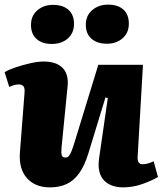

<svg xmlns="http://www.w3.org/2000/svg" viewBox="-21 -796 703 830"><path d="M-1 -484Q17 -495 47 -505Q77 -515 109.5 -522.5Q142 -530 168 -530Q223 -530 250 -502Q277 -474 271 -421L245 -158Q243 -134 246 -124.5Q249 -115 262 -115Q271 -115 277 -122Q283 -129 289.5 -146Q296 -163 305 -193L404 -516H597L574 -118Q573 -102 578.5 -94Q584 -86 594 -86Q606 -86 619 -89.5Q632 -93 643 -99L662 -31Q649 -23 631 -15Q613 -7 593 0Q573 7 552 10.5Q531 14 513 14Q456 14 427.5 -17.5Q399 -49 407 -109L445 -372L435 -375L361 -133Q344 -78 320.5 -46Q297 -14 266 0Q235 14 195 14Q131 14 95.5 -26Q60 -66 65 -136L85 -394Q87 -416 80 -423.5Q73 -431 60 -431Q52 -431 41.5 -428.5Q31 -426 19 -420ZM113 -688Q113 -728 140.5 -751.5Q168 -775 208 -775Q251 -775 275 -753.5Q299 -732 299 -693Q299 -653 272 -629.5Q245 -606 203 -606Q161 -606 137 -627.5Q113 -649 113 -688ZM350 -689Q350 -729 378 -752.5Q406 -776 446 -776Q489 -776 512.5 -754.5Q536 -733 536 -694Q536 -654 509 -630.5Q482 -607 441 -607Q399 -607 374.5 -628.5Q350 -650 350 -689Z"/></svg>

Font: Literata 18pt ExtraBold
Style: Italic
Weight: 800
Italic angle: -2°
Designer: Latin by Veronika Burian and Jose Scaglione. Greek by Irene Vlachou. Cyrillic by Vera Evstafieva
Foundry: TypeTogether
Version: Version 3.103;gftools[0.9.29]